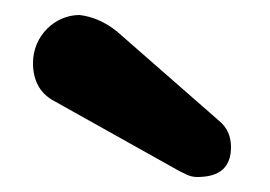

<svg xmlns="http://www.w3.org/2000/svg" viewBox="-20 -780 360 256"><path d="M136 -738C120 -751 103 -758 86 -760C53 -760 24 -732 24 -696C24 -673 33 -656 51 -646L219 -552C226 -549 232 -544 243 -544C273 -544 288 -557 288 -584C288 -598 283 -610 272 -619Z"/></svg>

Font: Dongle
Style: Bold
Weight: 700
Designer: Yanghee Ryu
Foundry: Yanghee Ryu
Version: Version 2.000